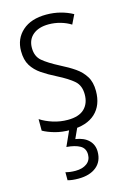

<svg xmlns="http://www.w3.org/2000/svg" viewBox="-119 -601 607 900"><g transform="rotate(-15 184.0 -151.0)"><path d="M332 -136Q332 -67 290.5 -28.5Q249 10 171 10Q128 10 94.5 0.5Q61 -9 38 -22V-78Q64 -61 98.5 -50Q133 -39 170 -39Q224 -39 250.5 -64.5Q277 -90 277 -134Q277 -177 251 -200Q225 -223 172 -250Q134 -269 104.5 -289Q75 -309 58 -336.5Q41 -364 41 -407Q41 -467 83 -504.5Q125 -542 199 -542Q235 -542 267.5 -533.5Q300 -525 327 -510L305 -465Q283 -479 255 -487Q227 -495 198 -495Q150 -495 122 -472Q94 -449 94 -408Q94 -367 120.5 -344.5Q147 -322 201 -294Q239 -275 268 -255Q297 -235 314.5 -207Q332 -179 332 -136ZM266 141Q266 188 234 214Q202 240 147 240Q116 240 95 234V195Q116 201 143 201Q177 201 198 185.5Q219 170 219 142Q219 112 195 98.5Q171 85 130 82L167 0H206L180 57Q221 63 243.5 85Q266 107 266 141Z"/></g></svg>

Font: Noto Sans Myanmar UI Condensed Light
Style: Regular
Weight: 300
Width: 3
Designer: Monotype Design Team
Foundry: Monotype Imaging Inc.
Version: Version 2.103; ttfautohint (v1.8.4.7-5d5b)